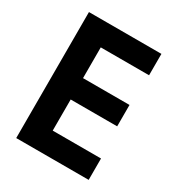

<svg xmlns="http://www.w3.org/2000/svg" viewBox="-159 -766 809 871"><g transform="rotate(30 245.0 -330.0)"><path d="M433.5 0H54V-660H433.5V-548H180.5V-387H424V-275H180.5V-112H433.5Z"/></g></svg>

Font: Lucymar Sans SemiBold
Style: Regular
Weight: 600
Foundry: The League of Moveable Type (original font) / Main changes by Cristiano Sobral with portions from Mirco Monsees
Version: Version 2.001;August 30, 2020;FontCreator 13.0.0.2681 64-bit